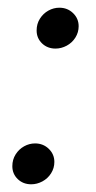

<svg xmlns="http://www.w3.org/2000/svg" viewBox="-20 -470 250 498"><path d="M12 -39Q12 -56 20.5 -69.5Q29 -83 42.5 -90.5Q56 -98 71 -98Q92 -98 106.5 -84Q121 -70 121 -50Q121 -34 112.5 -20.5Q104 -7 90 0.5Q76 8 61 8Q40 8 26 -5.5Q12 -19 12 -39ZM75 -391Q75 -408 83.5 -421.5Q92 -435 105.5 -442.5Q119 -450 134 -450Q155 -450 169.5 -436Q184 -422 184 -402Q184 -386 175.5 -372.5Q167 -359 153 -351.5Q139 -344 124 -344Q103 -344 89 -357.5Q75 -371 75 -391Z"/></svg>

Font: Fixel Italic Variable Display Thin
Style: Italic
Weight: 100
Italic angle: -10°
Designer: AlfaBravo + MacPaw
Foundry: Kyrylo Tkachov, Marchela Mozhyna, Serhii Makarenko, Maria Weinstein, Zakhar Kryvoshyya
Version: Version 1.210;Glyphs 3.2 (3217)